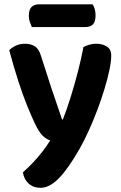

<svg xmlns="http://www.w3.org/2000/svg" viewBox="-20 -693 570 902"><path d="M141.9 -116.9Q126.3 -150.2 106.9 -198.1Q87.5 -246 66.6 -310.2Q45.7 -374.4 23.4 -456.9Q35 -469.6 54.4 -478.5Q73.9 -487.5 96.8 -487.5Q125.6 -487.5 144.6 -474.9Q163.5 -462.2 173.1 -428.7Q196.5 -353.9 220.9 -280.5Q245.4 -207.1 271.5 -131.9H275.5Q293.2 -176.6 311.2 -234.3Q329.3 -292 345.4 -353.8Q361.4 -415.5 372.1 -472.2Q385.7 -479.2 400.5 -483.3Q415.2 -487.5 431.8 -487.5Q460.7 -487.5 481.6 -474.7Q502.5 -461.9 502.5 -431.7Q502.5 -405.2 494.2 -364.7Q485.8 -324.2 471.3 -276.4Q456.8 -228.5 438 -178.3Q419.1 -128.1 397.9 -81.2Q376.7 -34.3 355.4 3.4Q302.8 96.4 258.2 142.9Q213.6 189.3 170.4 189.3Q136.1 189.3 114.1 168.8Q92 148.2 87.7 116.3Q109 98 132.6 73.4Q156.1 48.9 178 20.9Q199.8 -7 215.8 -33.4Q198.8 -38.4 181 -55Q163.2 -71.6 141.9 -116.9ZM382.4 -566H129.7Q125.7 -575.3 120.5 -588.9Q115.4 -602.6 115.4 -617.8Q115.4 -648 128.3 -660.3Q141.3 -672.6 162.6 -672.6H415Q421.6 -664 425.3 -649.9Q428.9 -635.8 428.9 -620.8Q428.9 -590.6 416.5 -578.3Q404 -566 382.4 -566Z"/></svg>

Font: Baloo Tammudu 2
Style: Regular
Weight: 400
Designer: Maithili Shingre, Omkar Shende and Ek Type
Foundry: Ek Type
Version: Version 1.700